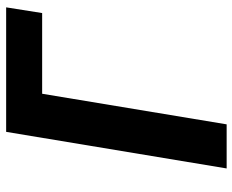

<svg xmlns="http://www.w3.org/2000/svg" viewBox="-88 -688 775 640"><g transform="rotate(-90 300.0 -367.5)"><path d="M59 0 181 -735H596L577 -615H308L206 0Z"/></g></svg>

Font: Iosevka Curly Heavy Extended
Style: Italic
Weight: 900
Width: 7
Italic angle: -9°
Monospace: yes
Designer: Belleve Invis
Foundry: Belleve Invis
Version: Version 11.1.0; ttfautohint (v1.8.3)